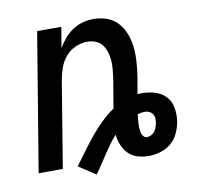

<svg xmlns="http://www.w3.org/2000/svg" viewBox="-68 -599 736 712"><g transform="rotate(-10 300.0 -243.0)"><path d="M240 42 176 0Q195 -25 213.5 -50.5Q232 -76 252 -100.5Q272 -125 295 -147.5Q318 -170 344 -188L363 -302Q365 -318 366.5 -334.5Q368 -351 366.5 -367Q365 -383 360.5 -398Q356 -413 346.5 -425Q337 -437 322.5 -443Q308 -449 291 -449Q269 -449 247 -439.5Q225 -430 209.5 -412Q194 -394 186 -372Q178 -350 174 -328L120 0H29L115 -520H206L193 -442Q203 -460 217 -476.5Q231 -493 249 -505Q267 -517 287.5 -522.5Q308 -528 328 -528Q355 -528 379.5 -519Q404 -510 420.5 -491Q437 -472 446 -447.5Q455 -423 457.5 -396.5Q460 -370 458 -343Q456 -316 452 -289L441 -225Q445 -225 448.5 -225.5Q452 -226 456 -226Q482 -226 507 -218.5Q532 -211 548 -193Q564 -175 568 -149.5Q572 -124 568 -98Q564 -77 554.5 -56Q545 -35 527 -20Q509 -5 486.5 1.5Q464 8 443 8Q421 8 401 2Q381 -4 367 -18Q353 -32 345 -51Q337 -70 335 -91Q321 -76 309 -59Q297 -42 285.5 -25Q274 -8 263 9Q252 26 240 42ZM448 -62Q456 -62 464 -66Q472 -70 477.5 -77Q483 -84 485.5 -92.5Q488 -101 490 -109Q491 -117 490.5 -126Q490 -135 485 -142Q480 -149 472.5 -152.5Q465 -156 457 -156Q450 -156 443 -155Q436 -154 429 -152Q428 -144 427 -135Q426 -126 425.5 -117.5Q425 -109 425.5 -100.5Q426 -92 427.5 -84Q429 -76 434.5 -69Q440 -62 448 -62Z"/></g></svg>

Font: Iosevka Medium Extended
Style: Italic
Weight: 500
Width: 7
Italic angle: -9°
Monospace: yes
Designer: Belleve Invis
Foundry: Belleve Invis
Version: Version 32.5.0; ttfautohint (v1.8.4)